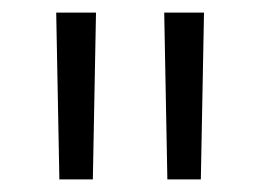

<svg xmlns="http://www.w3.org/2000/svg" viewBox="-20 -720 413 304"><path d="M69 -700H132L127 -436H74ZM240 -700H303L298 -436H245Z"/></svg>

Font: CMG Sans
Style: Regular
Weight: 400
Designer: Julieta Ulanovsky
Foundry: Julieta Ulanovsky
Version: Version 7.200